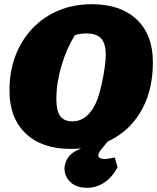

<svg xmlns="http://www.w3.org/2000/svg" viewBox="-20 -694 747 913"><path d="M315 14Q179 14 102 -59.5Q25 -133 25 -263Q25 -354 53.5 -429Q82 -504 134.5 -559Q187 -614 258.5 -644Q330 -674 417 -674Q553 -674 630 -601.5Q707 -529 707 -398Q707 -273 658.5 -180Q610 -87 522 -36.5Q434 14 315 14ZM324 -117Q404 -117 445 -226Q454 -253 463 -292.5Q472 -332 477.5 -370.5Q483 -409 483 -432Q483 -486 461.5 -510.5Q440 -535 390 -535Q363 -535 336 -527Q296 -462 272 -380.5Q248 -299 248 -222Q248 -168 266 -142.5Q284 -117 324 -117ZM394 199Q349 199 322 178Q295 157 288.5 126.5Q282 96 297.5 65.5Q313 35 354 17L463 -32H501L461 17Q444 38 448.5 50Q453 62 478 62Q489 62 501 59.5Q513 57 526 55L539 101Q514 149 476 174Q438 199 394 199Z"/></svg>

Font: Piazzolla SC Black
Style: Italic
Weight: 900
Italic angle: -11.3°
Designer: Juan Pablo del Peral
Foundry: Huerta Tipografica
Version: Version 1.330